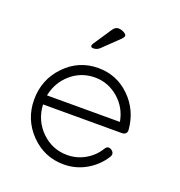

<svg xmlns="http://www.w3.org/2000/svg" viewBox="-127 -810 863 918"><g transform="rotate(20 304.5 -350.5)"><path d="M296 0Q357 0 409.5 -30Q462 -60 494 -111Q506 -131 486 -145Q466 -157 454 -137Q429 -96 387 -72Q345 -48 296 -48Q220 -48 165 -102Q110 -156 106 -236H508Q518 -236 525 -242Q532 -248 532 -258V-261V-262Q524 -359 457 -424.5Q390 -490 296 -490Q197 -490 127.5 -418Q58 -346 58 -244Q58 -143 127.5 -71.5Q197 0 296 0ZM296 -442Q364 -442 416 -397Q468 -352 480 -283H109Q123 -353 175 -397.5Q227 -442 296 -442ZM240 -570Q227 -570 227 -579Q227 -584 231 -590L293 -683Q305 -701 321 -701Q335 -701 349 -693.5Q363 -686 363 -678Q363 -671 352 -660L272 -583Q258 -570 240 -570Z"/></g></svg>

Font: Quicksand
Style: Regular
Weight: 400
Designer: Andrew Paglinawan
Foundry: Andrew Paglinawan
Version: 1.002